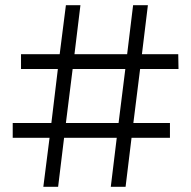

<svg xmlns="http://www.w3.org/2000/svg" viewBox="-20 -720 737 740"><path d="M463 -454 437 -246H234L260 -454ZM667 -511H527L550 -700H493L470 -511H267L290 -700H234L210 -511H61V-454H203L178 -246H29V-189H171L147 0H204L227 -189H430L407 0H464L487 -189H635V-246H494L520 -454H668Z"/></svg>

Font: Montserrat-Alt1
Style: Regular
Weight: 400
Designer: Differentunic
Foundry: Differentunic
Version: Version 7.222